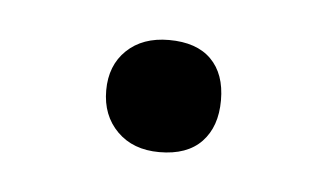

<svg xmlns="http://www.w3.org/2000/svg" viewBox="-25 -307 247 145"><g transform="rotate(5 98.5 -234.5)"><path d="M55 -235Q55 -254 67 -265.5Q79 -277 99 -277Q120 -277 131 -266Q142 -255 142 -235Q142 -215 131 -203.5Q120 -192 99 -192Q79 -192 67 -204Q55 -216 55 -235Z"/></g></svg>

Font: Cormorant Unicase
Style: Regular
Weight: 400
Designer: Christian Thalmann (Catharsis Fonts)
Foundry: Catharsis Fonts
Version: Version 4.000